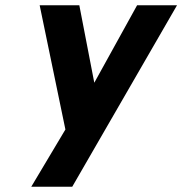

<svg xmlns="http://www.w3.org/2000/svg" viewBox="-20 -461 694 731"><path d="M99 250 229 32 131 -441H282L339 -146L502 -441H654L255 250Z"/></svg>

Font: Teachers
Style: Italic
Weight: 400
Italic angle: -11°
Designer: Alfredo Marco Pradil, Chank Diesel
Version: Version 1.001